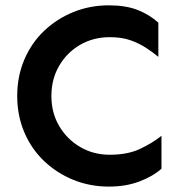

<svg xmlns="http://www.w3.org/2000/svg" viewBox="-20 -689 674 724"><path d="M390.6 14.6Q319.3 14.6 256.8 -10.7Q194.3 -36.1 146.5 -81.5Q98.6 -127 71.8 -189.9Q44.9 -252.9 44.9 -327.1Q44.9 -401.4 71.8 -464.4Q98.6 -527.3 146.5 -572.8Q194.3 -618.2 256.8 -643.6Q319.3 -668.9 390.6 -668.9Q454.1 -668.9 499 -651.4Q543.9 -633.8 577.1 -603.5V-474.6Q554.7 -493.2 528.8 -509.8Q502.9 -526.4 470.7 -537.6Q438.5 -548.8 393.6 -548.8Q332 -548.8 282.2 -520Q232.4 -491.2 203.1 -440.9Q173.8 -390.6 173.8 -327.1Q173.8 -263.7 203.1 -213.9Q232.4 -164.1 282.2 -134.8Q332 -105.5 393.6 -105.5Q460.9 -105.5 506.8 -127Q552.7 -148.4 588.9 -176.8V-52.7Q555.7 -23.4 504.9 -4.4Q454.1 14.6 390.6 14.6Z"/></svg>

Font: Sen SemiBold
Style: Regular
Weight: 600
Designer: Kosal Sen, Philatype
Foundry: Philatype
Version: Version 2.000;gftools[0.9.31]